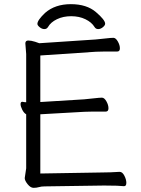

<svg xmlns="http://www.w3.org/2000/svg" viewBox="-20 -894 678 924"><path d="M160 -779Q160 -797 197 -832Q245 -874 321 -874Q397 -874 441.5 -836Q486 -798 486 -780Q486 -772 475 -763Q464 -754 452.5 -754Q441 -754 435 -764Q421 -787 391 -801.5Q361 -816 322.5 -816Q284 -816 254 -801.5Q224 -787 211 -764Q205 -754 193.5 -754Q182 -754 171 -763Q160 -772 160 -779ZM472 -64Q510 -64 555 -67H556Q569 -67 578.5 -48.5Q588 -30 588 -14Q588 2 577 2H576Q552 -1 489 -1H473L195 3Q179 3 167.5 6.5Q156 10 141.5 10Q127 10 113 -7.5Q99 -25 99 -37L106 -84V-344Q95 -350 87 -366Q79 -382 79 -393Q79 -404 87 -404H89Q97 -402 106 -402V-634L102 -685Q102 -699 116 -699Q130 -699 149 -693Q168 -687 169 -686L440 -704Q463 -706 488.5 -709Q514 -712 525.5 -712Q537 -712 547 -694.5Q557 -677 557 -661.5Q557 -646 544 -646H482Q455 -646 441 -645L174 -627V-403L385 -416Q408 -418 433.5 -421Q459 -424 470.5 -424Q482 -424 492 -406.5Q502 -389 502 -373Q502 -357 489 -357H426Q400 -357 386 -356L174 -344V-59Z"/></svg>

Font: QiushuiShotai Bright
Style: Regular
Weight: 400
Designer: Christian Thalmann (Catharsis Fonts)
Version: Version 1.250;